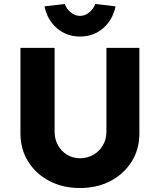

<svg xmlns="http://www.w3.org/2000/svg" viewBox="-20 -941 805 967"><path d="M383 6Q296 6 228.5 -29.5Q161 -65 122 -127Q83 -189 83 -269V-700H255V-278Q255 -240 272 -209.5Q289 -179 318 -161.5Q347 -144 383 -144Q420 -144 450.5 -161.5Q481 -179 498.5 -209.5Q516 -240 516 -278V-700H682V-269Q682 -189 643 -127Q604 -65 536.5 -29.5Q469 6 383 6ZM383 -757Q315 -757 266.5 -799Q218 -841 204 -909L306 -921Q316 -895 337 -878Q358 -861 383 -861Q408 -861 429 -878Q450 -895 460 -921L562 -909Q548 -841 499.5 -799Q451 -757 383 -757Z"/></svg>

Font: Lexend
Style: Bold
Weight: 700
Designer: Bonnie Shaver-Troup, Thomas Jockin
Foundry: Lexend
Version: Version 1.007; ttfautohint (v1.8.3)